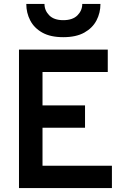

<svg xmlns="http://www.w3.org/2000/svg" viewBox="-20 -951 656 971"><path d="M76 0V-700H525V-587H195V-418H410V-305H195V-113H546V0ZM300 -763Q235 -763 193.8 -786.2Q152.5 -809.5 132.8 -847.8Q113 -886 113 -931H205Q205 -898 229 -873.5Q253 -849 300 -849Q347.5 -849 371.8 -873.5Q396 -898 396 -931H488Q488 -886 468 -847.8Q448 -809.5 406.5 -786.2Q365 -763 300 -763Z"/></svg>

Font: Overpass Mono
Style: Bold
Weight: 700
Monospace: yes
Designer: Delve Withrington, Dave Bailey
Foundry: Delve Fonts LLC
Version: Version 4.000